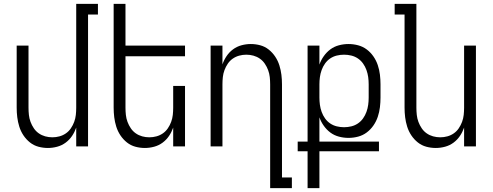

<svg xmlns="http://www.w3.org/2000/svg" viewBox="-20 -755 2540 990"><path d="M227 8Q202 8 178 1.5Q154 -5 134.5 -20.5Q115 -36 101 -57Q87 -78 79.5 -102Q72 -126 69 -150.5Q66 -175 66 -200V-520H127V-200Q127 -181 129 -162.5Q131 -144 137.5 -126.5Q144 -109 154.5 -93.5Q165 -78 180 -67.5Q195 -57 213 -52Q231 -47 250 -47Q269 -47 287 -52Q305 -57 320 -67.5Q335 -78 345.5 -93.5Q356 -109 362.5 -126.5Q369 -144 371 -162.5Q373 -181 373 -200V-735H485V-680H434V0H373V-97Q365 -74 351.5 -54Q338 -34 318.5 -19.5Q299 -5 275 1.5Q251 8 227 8Z M727 8Q702 8 678 1.5Q654 -5 634.5 -20.5Q615 -36 601 -57Q587 -78 579.5 -102Q572 -126 569 -150.5Q566 -175 566 -200V-735H627V-520H934V-465H627V-200Q627 -181 629 -162.5Q631 -144 637.5 -126.5Q644 -109 654.5 -93.5Q665 -78 680 -67.5Q695 -57 713 -52Q731 -47 750 -47Q769 -47 787 -52Q805 -57 820 -67.5Q835 -78 845.5 -93.5Q856 -109 862.5 -126.5Q869 -144 871 -162.5Q873 -181 873 -200V-312H934V0H873V-97Q865 -74 851.5 -54Q838 -34 818.5 -19.5Q799 -5 775 1.5Q751 8 727 8Z M1373 215V-320Q1373 -339 1371 -357.5Q1369 -376 1362.5 -393.5Q1356 -411 1345.5 -426.5Q1335 -442 1320 -452.5Q1305 -463 1287 -468Q1269 -473 1250 -473Q1231 -473 1213 -468Q1195 -463 1180 -452.5Q1165 -442 1154.5 -426.5Q1144 -411 1137.5 -393.5Q1131 -376 1129 -357.5Q1127 -339 1127 -320V0H1066V-520H1127V-423Q1135 -446 1148.5 -466Q1162 -486 1181.5 -500.5Q1201 -515 1225 -521.5Q1249 -528 1273 -528Q1298 -528 1322 -521.5Q1346 -515 1365.5 -499.5Q1385 -484 1399 -463Q1413 -442 1420.5 -418Q1428 -394 1431 -369.5Q1434 -345 1434 -320V160H1485V215Z M1566 215V25H1515V-25H1566V-520H1627V-422Q1635 -445 1649.5 -465.5Q1664 -486 1683.5 -500.5Q1703 -515 1727.5 -521.5Q1752 -528 1777 -528Q1802 -528 1826.5 -521.5Q1851 -515 1871 -500Q1891 -485 1905.5 -464Q1920 -443 1928 -419Q1936 -395 1939 -370Q1942 -345 1942 -320V-252Q1942 -227 1939 -202Q1936 -177 1928 -153Q1920 -129 1905.5 -108Q1891 -87 1871 -72Q1851 -57 1826.5 -50.5Q1802 -44 1777 -44Q1752 -44 1727.5 -50.5Q1703 -57 1683.5 -71.5Q1664 -86 1649.5 -106.5Q1635 -127 1627 -150V-25H1934V25H1627V215ZM1754 -99Q1773 -99 1791.5 -103.5Q1810 -108 1825.5 -118.5Q1841 -129 1852 -144.5Q1863 -160 1869.5 -178Q1876 -196 1878.5 -214.5Q1881 -233 1881 -252V-320Q1881 -339 1878.5 -357.5Q1876 -376 1869.5 -394Q1863 -412 1852 -427.5Q1841 -443 1825.5 -453.5Q1810 -464 1791.5 -468.5Q1773 -473 1754 -473Q1735 -473 1716.5 -468.5Q1698 -464 1682.5 -453.5Q1667 -443 1656 -427.5Q1645 -412 1638.5 -394Q1632 -376 1629.5 -357.5Q1627 -339 1627 -320V-252Q1627 -233 1629.5 -214.5Q1632 -196 1638.5 -178Q1645 -160 1656 -144.5Q1667 -129 1682.5 -118.5Q1698 -108 1716.5 -103.5Q1735 -99 1754 -99Z M2227 8Q2202 8 2178 1.5Q2154 -5 2134.5 -20.5Q2115 -36 2101 -57Q2087 -78 2079.5 -102Q2072 -126 2069 -150.5Q2066 -175 2066 -200V-680H2015V-735H2127V-200Q2127 -181 2129 -162.5Q2131 -144 2137.5 -126.5Q2144 -109 2154.5 -93.5Q2165 -78 2180 -67.5Q2195 -57 2213 -52Q2231 -47 2250 -47Q2269 -47 2287 -52Q2305 -57 2320 -67.5Q2335 -78 2345.5 -93.5Q2356 -109 2362.5 -126.5Q2369 -144 2371 -162.5Q2373 -181 2373 -200V-520H2434V0H2373V-97Q2365 -74 2351.5 -54Q2338 -34 2318.5 -19.5Q2299 -5 2275 1.5Q2251 8 2227 8Z"/></svg>

Font: Iosevka Term Curly Light
Style: Regular
Weight: 300
Designer: Belleve Invis
Foundry: Belleve Invis
Version: Version 32.3.0